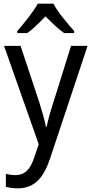

<svg xmlns="http://www.w3.org/2000/svg" viewBox="-20 -786 499 1046"><path d="M271 -766H186C162 -722 111 -659 74 -617V-606H129C160 -628 194 -662 228 -697C262 -662 296 -629 329 -606H384V-617C348 -657 294 -721 271 -766ZM2 -536 191 0 167 70C146 135 117 168 64 168C45 168 26 165 12 161V232C29 236 51 240 77 240C169 240 218 181 253 77L457 -536H367L272 -232C255 -181 241 -129 234 -95H230C222 -138 208 -184 193 -232L92 -536Z"/></svg>

Font: Noto Sans Myanmar UI SemiCondensed
Style: Regular
Weight: 400
Width: 4
Designer: Monotype Design Team
Foundry: Monotype Imaging Inc.
Version: Version 2.103